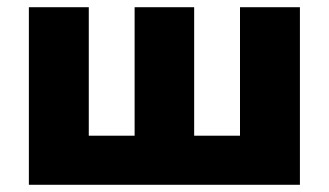

<svg xmlns="http://www.w3.org/2000/svg" viewBox="-20 -512 911 532"><path d="M60 0V-492H226V-136H353V-492H518V-136H645V-492H811V0Z"/></svg>

Font: Nunito Sans Black
Style: Regular
Weight: 900
Designer: Vernon Adams
Foundry: Vernon Adams
Version: Version 3.006; ttfautohint (v1.8.3)